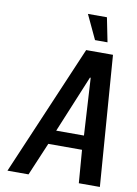

<svg xmlns="http://www.w3.org/2000/svg" viewBox="-96 -952 723 1015"><g transform="rotate(10 265.0 -445.0)"><path d="M17 0 316 -700H460L513 0H400L386 -177H205L130 0ZM234 -253H383L365 -560H361ZM353 -760 292 -890H394L420 -760Z"/></g></svg>

Font: Cuprum SemiBold
Style: Italic
Weight: 600
Italic angle: -10°
Version: Version 3.000